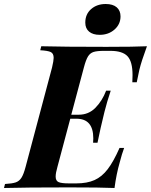

<svg xmlns="http://www.w3.org/2000/svg" viewBox="-63 -939 754 959"><path d="M671 -708Q643 -632 633 -590Q628 -568 620 -528H598Q599 -541 599 -564Q599 -631 574 -658Q549 -685 488 -685H457Q422 -685 404.5 -679.5Q387 -674 376.5 -657Q366 -640 356 -602L293 -366H330Q380 -366 414 -401Q448 -436 467 -486H490Q471 -429 459 -381L453 -356Q441 -309 424 -226H402Q403 -233 403 -248Q403 -346 319 -346H288L224 -106Q215 -75 215 -57Q215 -36 229.5 -29.5Q244 -23 281 -23H318Q372 -23 409 -39.5Q446 -56 475 -94Q504 -132 534 -200H557Q546 -171 535 -128Q518 -69 509 0Q441 -3 282 -3Q66 -3 -43 0L-38 -20Q-2 -22 15.5 -28Q33 -34 44 -51Q55 -68 65 -106L197 -602Q205 -636 205 -650Q205 -672 190.5 -679Q176 -686 138 -688L143 -708Q252 -705 468 -705Q610 -705 671 -708ZM465 -919Q501 -919 520 -902.5Q539 -886 539 -857Q539 -818 509 -791.5Q479 -765 435 -765Q401 -765 382 -781Q363 -797 363 -826Q363 -868 392 -893.5Q421 -919 465 -919Z"/></svg>

Font: Playfair Display SC
Style: Bold Italic
Weight: 700
Italic angle: -14°
Designer: Claus Eggers Sørensen
Foundry: Claus Eggers Sørensen
Version: Version 1.200; ttfautohint (v1.6)